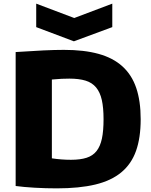

<svg xmlns="http://www.w3.org/2000/svg" viewBox="-20 -1024 828 1055"><path d="M179 -1004 388 -925 597 -1004V-875L386 -797L179 -875ZM292 11Q231 11 170.5 7.5Q110 4 66 -2V-738Q154 -744 218.5 -747Q283 -750 331 -750Q442 -750 521.5 -728Q601 -706 652.5 -659.5Q704 -613 728.5 -541Q753 -469 753 -369Q753 -267 727.5 -195Q702 -123 646.5 -77Q591 -31 503.5 -10Q416 11 292 11ZM370 -146Q421 -146 455.5 -157Q490 -168 510.5 -194Q531 -220 540 -262.5Q549 -305 549 -369Q549 -432 539.5 -474.5Q530 -517 508 -543.5Q486 -570 450 -581Q414 -592 361 -592Q341 -592 318.5 -591Q296 -590 265 -587V-154Q291 -150 317.5 -148Q344 -146 370 -146Z"/></svg>

Font: Encode Sans Normal
Style: ExtraBold
Weight: 800
Designer: Pablo Impallari, Andres Torresi
Foundry: Pablo Impallari, Andres Torresi
Version: Version 1.000; ttfautohint (v1.00) -l 8 -r 50 -G 200 -x 14 -